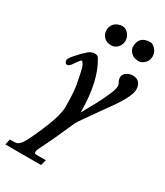

<svg xmlns="http://www.w3.org/2000/svg" viewBox="-238 -768 1008 1174"><g transform="rotate(30 266.0 -181.5)"><path d="M88 -299C103 -299 110 -312 117 -320C126 -332 142 -359 156 -368C163 -361 170 -351 175 -339C180 -327 189 -286 202 -216C207 -184 210 -135 210 -70C210 -36 198 12 173 74C160 108 108 231 86 252C68 270 65 271 23 271H15L6 311H258L269 271H215C202 271 194 270 190 268C188 260 187 255 190 246L194 235L214 195C255 113 277 58 310 -14C315 -25 350 -75 415 -166C454 -223 454 -218 485 -267C516 -315 532 -353 532 -380C532 -417 512 -444 473 -444C440 -444 408 -424 408 -396C408 -384 411 -375 416 -366C421 -358 424 -350 424 -341C424 -332 421 -320 416 -303C398 -256 371 -201 335 -139L307 -88V-92C307 -235 282 -348 232 -429C227 -439 217 -444 204 -444C185 -444 167 -436 151 -420C151 -419 149 -416 144 -413C141 -411 137 -407 132 -402C126 -396 114 -383 97 -364C80 -345 71 -330 71 -321C72 -310 78 -299 88 -299ZM383 -598C383 -583 390 -569 403 -556C417 -542 432 -537 460 -537C473 -537 488 -545 503 -562C512 -572 517 -586 517 -605C517 -624 511 -640 498 -654C485 -667 474 -674 463 -674C412 -674 383 -650 383 -598ZM326 -604C326 -638 299 -674 266 -674C219 -672 192 -643 192 -603C192 -586 198 -571 209 -559C219 -546 236 -537 265 -537C298 -537 326 -570 326 -604Z"/></g></svg>

Font: fbb
Style: Bold Italic
Weight: 700
Italic angle: -12°
Designer: David J. Perry, Michael Sharpe
Version: Version 0.991